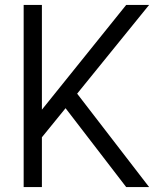

<svg xmlns="http://www.w3.org/2000/svg" viewBox="-20 -759 631 779"><path d="M76 0H150V-202L246 -320L492 0H585L293 -379L585 -739H492L150 -314V-739H76Z"/></svg>

Font: Involve
Style: Regular
Weight: 400
Designer: Stefan Peev
Foundry: Context Ltd.
Version: Version 1.001